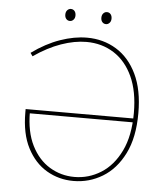

<svg xmlns="http://www.w3.org/2000/svg" viewBox="-57 -882 822 939"><g transform="rotate(5 354.0 -412.5)"><path d="M338 6Q266 6 206.5 -29Q147 -64 111 -133.5Q75 -203 75 -307Q75 -312 75 -316Q75 -320 75 -324H617V-305H87L97 -312Q97 -214 130.5 -147.5Q164 -81 219.5 -47.5Q275 -14 341 -14Q411 -14 471 -51.5Q531 -89 567.5 -164Q604 -239 604 -351Q604 -457 570.5 -529.5Q537 -602 478 -639.5Q419 -677 343 -677Q285 -677 219.5 -654Q154 -631 86 -584L75 -600Q144 -650 213 -674Q282 -698 344 -698Q424 -698 488 -659Q552 -620 589 -543Q626 -466 626 -352Q626 -232 586 -152.5Q546 -73 480.5 -33.5Q415 6 338 6ZM430 -772Q419 -772 412 -780Q405 -788 405 -801Q405 -815 412.5 -823Q420 -831 430 -831Q441 -831 448 -823Q455 -815 455 -801Q455 -788 447.5 -780Q440 -772 430 -772ZM253 -772Q242 -772 235 -780Q228 -788 228 -801Q228 -815 235.5 -823Q243 -831 253 -831Q264 -831 271 -823Q278 -815 278 -801Q278 -788 270.5 -780Q263 -772 253 -772Z"/></g></svg>

Font: Bitter Thin
Style: Regular
Weight: 100
Designer: Sol Matas, and Bitter project Authors
Foundry: Sol Matas
Version: Version 2.002